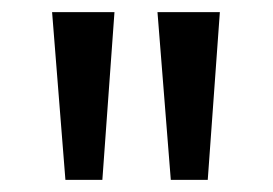

<svg xmlns="http://www.w3.org/2000/svg" viewBox="-20 -725 450 317"><path d="M88 -428 66 -705H169L149 -428ZM262 -428 240 -705H343L323 -428Z"/></svg>

Font: Nunito Sans 7pt
Style: Regular
Weight: 400
Designer: Vernon Adams
Foundry: Vernon Adams
Version: Version 3.101;gftools[0.9.27]